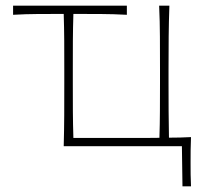

<svg xmlns="http://www.w3.org/2000/svg" viewBox="-20 -514 712 675"><path d="M621.5 141 619.5 0H204Q205.5 -56.5 205.8 -108.5Q206 -160.5 206 -221V-271Q206 -325 205.8 -370.8Q205.5 -416.5 204 -465H201.5Q159 -465 114.2 -464.8Q69.5 -464.5 26 -462V-494H426V-462Q380 -464.5 332.5 -464.8Q285 -465 240.5 -465H238Q236.5 -416.5 236.2 -370.8Q236 -325 236 -271V-221Q236 -167 236.2 -122Q236.5 -77 238 -29H436.5Q461.5 -29 487.8 -29Q514 -29 540.5 -29.5Q542 -77.5 542.2 -122.5Q542.5 -167.5 542.5 -221V-271Q542.5 -332 542.2 -385Q542 -438 539.5 -494H575.5Q573.5 -438 573 -385Q572.5 -332 572.5 -271V-221Q572.5 -167.5 572.8 -122.5Q573 -77.5 574 -30Q593.5 -30 613 -30.5Q632.5 -31 651.5 -32Q650.5 -8 650.2 14Q650 36 650 57.5Q650 78.5 650.2 99.2Q650.5 120 651.5 141Z"/></svg>

Font: Commissioner Flair Thin
Style: Regular
Weight: 100
Designer: Kostas Bartsokas
Foundry: Kostas Bartsokas
Version: Version 1.000; ttfautohint (v1.8.3)